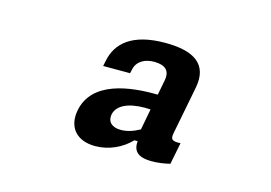

<svg xmlns="http://www.w3.org/2000/svg" viewBox="-55 -873 730 517"><g transform="rotate(15 310.0 -615.0)"><path d="M351 -773.5C259.5 -773.5 218 -737 208 -684.5L205 -670H280L282.5 -681C287.5 -705 309.5 -717 336.5 -716.5C363.5 -716 381 -705.5 375 -675L367 -633.5C289.5 -635 186 -622 169.5 -537C160 -487.5 188.5 -456 239.5 -456C278 -456 313.5 -473 338 -498.5H347C345 -473.5 355 -456 397.5 -456C412.5 -456 430 -458 448 -462.5L460 -523C436 -522 431.5 -526.5 435 -544.5L461 -678C474.5 -747.5 429.5 -773.5 351 -773.5ZM260.5 -549.5C265.5 -575 294.5 -590.5 343 -590.5L358.5 -590L347.5 -531.5C330.5 -522 312.5 -516 295 -516C270 -516 257 -529 260.5 -549.5Z"/></g></svg>

Font: Monaspace Neon SemiBold
Style: Italic
Weight: 600
Italic angle: -11°
Designer: Riley Cran & the Lettermatic Team
Foundry: Lettermatic
Version: Version 1.200 (Monaspace Neon)